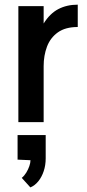

<svg xmlns="http://www.w3.org/2000/svg" viewBox="-20 -526 373 827"><path d="M59.1 0V-499.5H168V-424.8Q194.8 -467.8 231.2 -486.8Q267.6 -505.9 314.9 -505.9V-409.7Q261.7 -409.7 229.2 -386.5Q196.8 -363.3 182.4 -325Q168 -286.6 168 -241.2V0ZM110.8 281.2 73.7 240.2Q85 231 93.3 217.3Q101.6 203.6 106.4 189.5Q111.3 175.3 111.3 164.1L55.7 161.6V55.7H176.8V156.2Q176.8 186 168.2 211.4Q159.7 236.8 144.8 255.1Q129.9 273.4 110.8 281.2Z"/></svg>

Font: Pontano Sans
Style: Bold
Weight: 700
Designer: Vernon Adams
Foundry: Vernon Adams
Version: Version 2.001